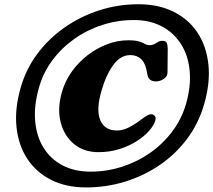

<svg xmlns="http://www.w3.org/2000/svg" viewBox="-20 -792 980 882"><path d="M375.5 69Q283.5 69 214.8 34.2Q146 -0.5 105.2 -62.8Q64.5 -125 55.8 -208.5Q47 -292 75 -389.5Q99 -474 151 -544Q203 -614 276 -665.2Q349 -716.5 435.8 -744.5Q522.5 -772.5 616 -772.5Q707.5 -772.5 776.5 -738.5Q845.5 -704.5 886.8 -642.8Q928 -581 937.2 -497.2Q946.5 -413.5 918 -314Q892.5 -225 839.5 -154.2Q786.5 -83.5 713.5 -33.8Q640.5 16 554.2 42.5Q468 69 375.5 69ZM396.5 -3.5Q470 -3.5 539.8 -25.8Q609.5 -48 668.8 -89.2Q728 -130.5 771 -187.5Q814 -244.5 834.5 -314Q858 -397 851.2 -467.5Q844.5 -538 811.2 -590Q778 -642 723 -671Q668 -700 595 -700Q519.5 -700 449.5 -677.2Q379.5 -654.5 320.8 -612.8Q262 -571 220 -514.2Q178 -457.5 159 -389.5Q135.5 -307 141.5 -236.5Q147.5 -166 179.8 -113.8Q212 -61.5 267 -32.5Q322 -3.5 396.5 -3.5ZM693.5 -238.5Q687 -216 664.8 -190.8Q642.5 -165.5 607.5 -143.2Q572.5 -121 527.8 -107Q483 -93 432 -93Q366 -93 320.5 -130Q275 -167 258.8 -229.8Q242.5 -292.5 264.5 -369.5Q279 -420 310 -463.2Q341 -506.5 383 -538.8Q425 -571 473 -589Q521 -607 569 -607Q601.5 -607 618.8 -601.5Q636 -596 646 -590.2Q656 -584.5 668 -584.5Q684 -584.5 697.8 -594.5Q711.5 -604.5 724.5 -604.5Q741 -604.5 745.2 -596.5Q749.5 -588.5 750.5 -570L749.5 -460Q750 -444 736.5 -432.8Q723 -421.5 704 -418.5Q687.5 -416.5 675 -422.5Q662.5 -428.5 658 -445Q649.5 -501 629 -520Q608.5 -539 579.5 -539Q533.5 -539 500.2 -493.2Q467 -447.5 446 -374.5Q420.5 -286 441 -239.2Q461.5 -192.5 516.5 -192.5Q544 -192.5 572.2 -206.8Q600.5 -221 630 -244Q648 -257.5 660.2 -263.5Q672.5 -269.5 683 -265.5Q699 -258 693.5 -238.5Z"/></svg>

Font: Fraunces 9pt S100
Style: Bold Italic
Weight: 700
Italic angle: -16°
Version: Version 1.000; ttfautohint (v1.8.3)